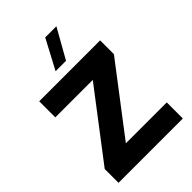

<svg xmlns="http://www.w3.org/2000/svg" viewBox="-271 -1067 1182 1182"><g transform="rotate(-45 320.0 -476.0)"><path d="M244.1 -140.1H600.1V0H40V-120.1L376 -560.1H49.8V-700.2H580.1V-580.1ZM252 -759.8 354 -952.1H451.2L342.8 -759.8Z"/></g></svg>

Font: Gully
Style: Bold
Weight: 700
Designer: jaikishan Patel
Foundry: MagicType
Version: Version 1.000;Glyphs 3.2 (3242)